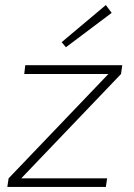

<svg xmlns="http://www.w3.org/2000/svg" viewBox="-20 -740 530 760"><path d="M422 -689 399 -720 224 -573 241 -553ZM464 -482H80L76 -447H409L14 -34L9 0H399L404 -34H64L459 -447Z"/></svg>

Font: Exo 2 Extra Light
Style: Italic
Weight: 250
Italic angle: -8°
Designer: Natanael Gama
Version: Version 1.001;PS 001.001;hotconv 1.0.88;makeotf.lib2.5.64775